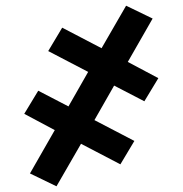

<svg xmlns="http://www.w3.org/2000/svg" viewBox="-20 -489 640 673"><path d="M178 164 85 119 172 -33 65 -90 114 -171 220 -116 289 -237 149 -310 198 -392 336 -320 422 -469 515 -424 428 -272 535 -215 486 -134 380 -189 311 -68 451 5 402 87 264 15Z"/></svg>

Font: Iosevka Etoile Semibold
Style: Regular
Weight: 600
Designer: Belleve Invis
Foundry: Belleve Invis
Version: Version 22.1.2; ttfautohint (v1.8.4)